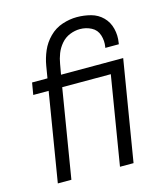

<svg xmlns="http://www.w3.org/2000/svg" viewBox="-111 -829 798 916"><g transform="rotate(-15 288.0 -371.5)"><path d="M61 0H128L200 -438H440L368 0H435L517 -497H210L219 -548Q223 -573 232.5 -597.5Q242 -622 260 -643Q278 -664 303 -674Q328 -684 353 -684Q383 -684 409 -670.5Q435 -657 444 -628.5Q453 -600 448 -570L447 -566H514L515 -573Q521 -608 512.5 -642.5Q504 -677 480 -701Q456 -725 422.5 -734Q389 -743 353 -743Q318 -743 281.5 -731Q245 -719 217 -691Q189 -663 174 -628Q159 -593 153 -557L143 -497H67L57 -438H133Z"/></g></svg>

Font: Iosevka Sparkle Light Oblique
Style: Regular
Weight: 300
Italic angle: -9°
Designer: Belleve Invis
Foundry: Belleve Invis
Version: Version 4.5.0; ttfautohint (v1.8.3)